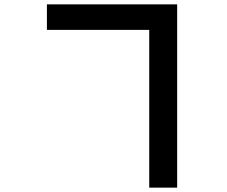

<svg xmlns="http://www.w3.org/2000/svg" viewBox="-20 -806 1040 880"><path d="M792 -786H195V-669H664V54H792V-786Z"/></svg>

Font: Glow Sans TC Normal
Style: Bold
Weight: 700
Designer: Ryoko NISHIZUKA (kana, bopomofo & ideographs); Paul D. Hunt (Latin, Greek & Cyrillic); Sandoll Communications, Soo-young
Version: Version 0.93